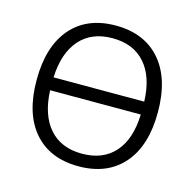

<svg xmlns="http://www.w3.org/2000/svg" viewBox="-86 -619 721 717"><g transform="rotate(15 275.0 -261.0)"><path d="M101.6 -286.1H452.1Q449.2 -380.9 403.8 -432.6Q358.4 -484.4 277.3 -484.4Q196.3 -484.4 150.9 -432.6Q105.5 -380.9 101.6 -286.1ZM101.6 -236.3Q105.5 -141.6 150.9 -89.8Q196.3 -38.1 277.3 -38.1Q358.4 -38.1 403.8 -89.4Q449.2 -140.6 452.1 -236.3ZM43 -260.7Q43 -390.6 104.5 -461.9Q166 -533.2 276.9 -533.2Q387.7 -533.2 449.7 -461.9Q511.7 -390.6 511.7 -260.7Q511.7 -130.9 449.7 -60.1Q387.7 10.7 276.9 10.7Q166 10.7 104.5 -60.1Q43 -130.9 43 -260.7Z"/></g></svg>

Font: Gen Shin Gothic Light
Style: Regular
Weight: 200
Designer: [Source Han Sans]
Ryoko NISHIZUKA  (kana & ideographs); Paul D. Hunt (Latin, Greek & Cyrillic); Wenlong ZHANG  (bopomofo
Version: Version 1.002.20150607